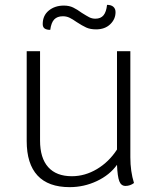

<svg xmlns="http://www.w3.org/2000/svg" viewBox="-20 -761 649 791"><path d="M532 -7Q516 5 497 5Q479 5 471.5 -14.5Q464 -34 462 -82Q432 -40 379 -15Q326 10 267 10Q179 10 134.5 -38Q90 -86 90 -180V-550H145V-182Q145 -110 178.5 -72.5Q212 -35 276 -35Q330 -35 379.5 -64.5Q429 -94 462 -145V-550H517V-113Q517 -55 532 -7ZM156 -662Q156 -697 181 -717.5Q206 -738 243 -738Q265 -738 281.5 -730Q298 -722 317 -708Q336 -696 347.5 -690Q359 -684 373 -684Q395 -684 406.5 -698Q418 -712 421 -741Q438 -741 447 -733Q456 -725 456 -711Q456 -682 434 -661Q412 -640 376 -640Q352 -640 335.5 -647.5Q319 -655 296 -670Q279 -682 266.5 -688Q254 -694 239 -694Q216 -694 203.5 -681Q191 -668 187 -638Q172 -638 164 -643.5Q156 -649 156 -662Z"/></svg>

Font: Krub Light
Style: Regular
Weight: 300
Designer: Ekaluck Peanpanawate
Foundry: Cadson Demak Co.,Ltd.
Version: Version 1.000; ttfautohint (v1.6)